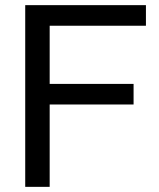

<svg xmlns="http://www.w3.org/2000/svg" viewBox="-20 -726 617 746"><path d="M547 -706H78V0H173V-320H499V-400H173V-626H547Z"/></svg>

Font: Alpha Lyrae Medium
Style: Regular
Weight: 500
Designer: Nikolay Petroussenko, Plamen Motev
Foundry: Fontfabric LLC
Version: Version 1.000;hotconv 1.0.109;makeotfexe 2.5.65596